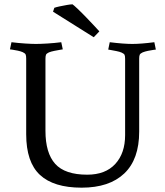

<svg xmlns="http://www.w3.org/2000/svg" viewBox="-20 -853 764 887"><path d="M558 -229V-581Q558 -594 555.5 -599.5Q553 -605 542 -610Q533 -614 518 -617Q503 -620 491.5 -622Q480 -624 480 -624L487 -658Q519 -654 545.5 -652Q572 -650 591 -650Q611 -650 636.5 -652Q662 -654 693 -658L700 -624Q700 -624 688.5 -622.5Q677 -621 663 -618Q649 -615 639 -611Q628 -606 625.5 -600Q623 -594 623 -582V-245Q623 -117 554 -51.5Q485 14 357 14Q228 14 164.5 -45Q101 -104 101 -233V-582Q101 -595 98.5 -601Q96 -607 85 -612Q76 -616 62 -619Q48 -622 37 -623.5Q26 -625 26 -625L33 -658Q65 -654 96 -652Q127 -650 146 -650Q166 -650 199 -652Q232 -654 263 -658L270 -625Q270 -625 258 -623Q246 -621 231 -618Q216 -615 206 -611Q195 -606 192.5 -600Q190 -594 190 -581V-249Q190 -146 235 -96Q280 -46 383 -46Q467 -46 512.5 -95.5Q558 -145 558 -229ZM231 -817 225 -799 413 -681 439 -708Q435 -713 418 -731Q401 -749 379.5 -771.5Q358 -794 339.5 -811.5Q321 -829 315 -833Q306 -833 289 -830Q272 -827 255.5 -823.5Q239 -820 231 -817Z"/></svg>

Font: Buenard
Style: Regular
Weight: 400
Version: Version 2.000